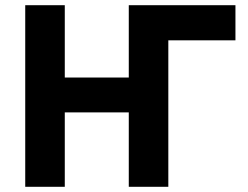

<svg xmlns="http://www.w3.org/2000/svg" viewBox="-20 -718 952 738"><path d="M77 0V-698H229V-420H475V-698H885V-563H627V0H475V-286H229V0Z"/></svg>

Font: Anuphan
Style: Bold
Weight: 700
Designer: Mike Abbink, Paul van der Laan, Pieter van Rosmalen, Mint Tantisuwanna
Foundry: Bold Monday; Cadson Demak
Version: Version 3.002;hotconv 1.0.109;makeotfexe 2.5.65596